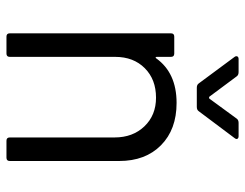

<svg xmlns="http://www.w3.org/2000/svg" viewBox="-100 -640 740 579"><g transform="rotate(90 269.5 -350.0)"><path d="M465 -340V-10Q465 0 455 0H404Q394 0 394 -10V-326Q394 -381 360.5 -416Q327 -451 274 -451Q219 -451 185 -417Q151 -383 151 -328V-10Q151 0 141 0H90Q80 0 80 -10V-496Q80 -506 90 -506H141Q151 -506 151 -496V-453Q151 -451 152.5 -450Q154 -449 155 -451Q199 -513 290 -513Q370 -513 417.5 -466Q465 -419 465 -340ZM149 -694Q149 -696 151 -698Q153 -700 157 -700H197Q206 -700 210 -694L271 -612Q272 -611 274 -611Q276 -611 277 -612L337 -694Q341 -700 350 -700H390Q396 -700 398 -696.5Q400 -693 396 -688L315 -580Q311 -574 302 -574H244Q235 -574 231 -580L151 -688Q149 -690 149 -694Z"/></g></svg>

Font: Amber EN
Style: Regular
Weight: 400
Designer: Jeremy Tribby
Foundry: Tribby Type Co.
Version: Version 1.403 November 24, 2021